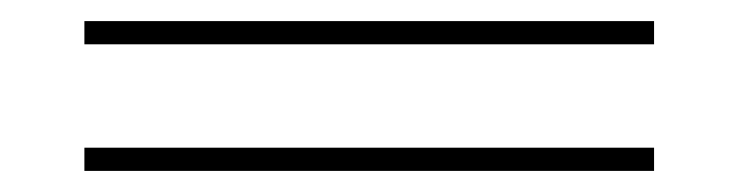

<svg xmlns="http://www.w3.org/2000/svg" viewBox="-20 -391 700 182"><path d="M60 -229V-251H600V-229ZM60 -349V-371H600V-349Z"/></svg>

Font: Kalnia Expanded ExtraLight
Style: Regular
Weight: 250
Width: 7
Designer: Frida Medrano
Foundry: Frida Medrano
Version: Version 1.105